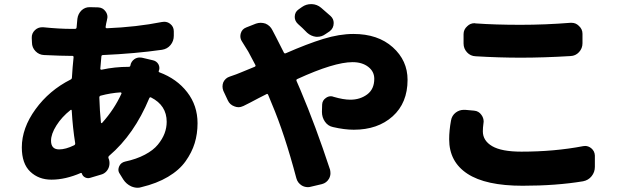

<svg xmlns="http://www.w3.org/2000/svg" viewBox="-20 -846 3040 924"><path d="M465.8 -255.9Q466.8 -253.9 468.8 -253.4Q470.7 -252.9 471.7 -254.9Q530.3 -320.3 564.5 -395.5Q565.4 -397.5 564 -399.4Q562.5 -401.4 559.6 -401.4Q512.7 -398.4 464.8 -385.7Q458 -383.8 458 -377Q460 -311.5 465.8 -255.9ZM264.6 -127Q295.9 -127 335.9 -146.5Q342.8 -149.4 341.8 -157.2Q330.1 -229.5 325.2 -313.5Q325.2 -316.4 323.2 -317.4Q321.3 -318.4 319.3 -316.4Q277.3 -283.2 251.5 -242.2Q225.6 -201.2 225.6 -168.9Q225.6 -127 264.6 -127ZM607.4 -530.3Q610.4 -549.8 627 -561.5Q638.7 -569.3 652.3 -569.3Q657.2 -569.3 663.1 -568.4L716.8 -555.7Q733.4 -551.8 742.2 -537.1Q747.1 -528.3 747.1 -518.6Q747.1 -511.7 744.1 -504.9Q742.2 -500 747.1 -498Q831.1 -466.8 880.9 -402.3Q930.7 -337.9 930.7 -252.9Q930.7 -202.1 917 -157.2Q903.3 -112.3 873 -69.8Q842.8 -27.3 788.6 4.9Q734.4 37.1 660.2 54.7Q651.4 57.6 642.6 57.6Q627 57.6 611.3 50.8Q587.9 40 573.2 17.6L555.7 -10.7Q549.8 -19.5 549.8 -29.3Q549.8 -37.1 553.7 -45.9Q561.5 -63.5 582 -68.4Q636.7 -80.1 677.2 -101.6Q717.8 -123 739.7 -149.9Q761.7 -176.8 772 -204.1Q782.2 -231.4 782.2 -259.8Q782.2 -338.9 707 -377Q701.2 -379.9 698.2 -373Q626 -199.2 505.9 -96.7Q500 -91.8 502 -85Q502.9 -81.1 504.9 -77.1Q508.8 -61.5 505.4 -46.9Q502 -32.2 491.7 -21Q481.4 -9.8 466.8 -5.9L414.1 9.8Q401.4 13.7 389.6 7.8Q377.9 2 374 -10.7Q373 -14.6 369.1 -13.7Q294.9 18.6 227.5 18.6Q166 18.6 125.5 -20Q85 -58.6 85 -136.7Q85 -229.5 150.9 -320.3Q216.8 -411.1 319.3 -462.9Q326.2 -465.8 326.2 -473.6Q329.1 -523.4 334 -569.3Q335 -577.1 328.1 -577.1H319.3Q278.3 -577.1 192.4 -581.1Q168 -582 150.9 -599.6Q133.8 -617.2 133.8 -641.6L132.8 -663.1Q131.8 -685.5 148.4 -701.2Q163.1 -714.8 182.6 -714.8Q185.5 -714.8 188.5 -714.8Q265.6 -707 324.2 -707H340.8Q347.7 -707 348.6 -713.9L351.6 -747.1Q352.5 -751 352.5 -755.9Q355.5 -779.3 372.1 -795.9Q388.7 -811.5 411.1 -811.5Q412.1 -811.5 412.1 -811.5L452.1 -810.5Q474.6 -809.6 487.3 -792Q497.1 -779.3 497.1 -764.6Q497.1 -758.8 495.1 -752.9Q495.1 -752.9 495.1 -752Q495.1 -751 495.1 -751Q490.2 -731.4 488.3 -716.8Q487.3 -714.8 489.3 -712.4Q491.2 -710 494.1 -710Q636.7 -715.8 759.8 -740.2Q764.6 -741.2 770.5 -741.2Q786.1 -741.2 798.8 -731.4Q816.4 -717.8 816.4 -695.3V-673.8Q816.4 -648.4 800.8 -629.4Q785.2 -610.4 759.8 -606.4Q629.9 -587.9 475.6 -581.1Q467.8 -581.1 467.8 -573.2L462.9 -516.6Q461.9 -513.7 464.4 -511.7Q466.8 -509.8 469.7 -510.7Q532.2 -524.4 599.6 -524.4Q606.4 -524.4 607.4 -530.3Z M1571.3 -768.6Q1585.9 -754.9 1585.9 -735.4Q1585.9 -710 1566.4 -695.3L1545.9 -681.6Q1528.3 -668.9 1507.8 -668.9Q1503.9 -668.9 1501 -668.9Q1476.6 -671.9 1458 -688.5Q1434.6 -712.9 1414.1 -730.5Q1398.4 -745.1 1398.4 -764.6Q1398.4 -788.1 1417 -800.8L1433.6 -812.5Q1453.1 -826.2 1477.5 -826.2Q1478.5 -826.2 1480.5 -826.2Q1505.9 -825.2 1525.4 -808.6Q1549.8 -788.1 1571.3 -768.6ZM1144.5 -646.5Q1136.7 -658.2 1136.7 -671.9Q1136.7 -677.7 1138.7 -685.5Q1144.5 -706.1 1165 -713.9L1211.9 -732.4Q1223.6 -736.3 1234.4 -736.3Q1246.1 -736.3 1257.8 -732.4Q1280.3 -722.7 1291 -700.7Q1301.8 -678.7 1307.6 -668.9Q1312.5 -660.2 1345.7 -593.8Q1348.6 -586.9 1355.5 -589.8Q1458 -634.8 1535.6 -658.7Q1613.3 -682.6 1680.7 -682.6Q1798.8 -682.6 1870.1 -618.7Q1941.4 -554.7 1941.4 -461.9Q1941.4 -350.6 1869.6 -286.1Q1797.9 -221.7 1682.6 -221.7Q1637.7 -221.7 1583 -234.4Q1558.6 -239.3 1543.9 -260.3Q1529.3 -281.2 1529.3 -307.6L1530.3 -342.8Q1531.2 -363.3 1548.8 -375Q1559.6 -382.8 1572.3 -382.8Q1579.1 -382.8 1585.9 -379.9Q1632.8 -366.2 1666 -366.2Q1712.9 -366.2 1747.1 -391.6Q1781.2 -417 1781.2 -466.8Q1781.2 -502 1752 -524.4Q1722.7 -546.9 1676.8 -546.9Q1587.9 -546.9 1411.1 -465.8Q1404.3 -462.9 1407.2 -456.1L1425.8 -413.1Q1499 -240.2 1568.4 -29.3Q1570.3 -20.5 1570.3 -11.7Q1570.3 1 1563.5 13.7Q1551.8 34.2 1529.3 40L1475.6 52.7Q1468.8 54.7 1461.9 54.7Q1446.3 54.7 1432.6 46.9Q1412.1 34.2 1406.2 11.7Q1349.6 -202.1 1288.1 -346.7L1270.5 -389.6Q1267.6 -396.5 1261.7 -392.6Q1247.1 -385.7 1224.1 -373.5Q1201.2 -361.3 1183.6 -352.1Q1166 -342.8 1151.4 -335.9Q1139.6 -330.1 1127 -330.1Q1118.2 -330.1 1108.4 -334Q1085.9 -341.8 1076.2 -363.3L1054.7 -409.2Q1050.8 -419.9 1050.8 -429.7Q1050.8 -440.4 1054.7 -450.2Q1064.5 -470.7 1085.9 -477.5Q1121.1 -489.3 1138.7 -497.1Q1163.1 -506.8 1205.1 -524.4Q1211.9 -527.3 1209 -533.2Q1187.5 -575.2 1174.8 -597.7Q1161.1 -621.1 1144.5 -646.5Z M2268.6 -575.2Q2244.1 -576.2 2227.5 -594.2Q2210.9 -612.3 2210.9 -636.7V-681.6Q2210.9 -704.1 2228.5 -719.7Q2243.2 -734.4 2263.7 -734.4Q2266.6 -734.4 2268.6 -733.4Q2362.3 -726.6 2485.4 -726.6Q2603.5 -726.6 2725.6 -736.3Q2727.5 -736.3 2730.5 -736.3Q2751 -736.3 2765.6 -721.7Q2783.2 -706.1 2783.2 -683.6V-637.7Q2783.2 -613.3 2766.6 -595.2Q2750 -577.1 2725.6 -576.2Q2595.7 -568.4 2486.3 -568.4Q2380.9 -568.4 2268.6 -575.2ZM2150.4 -265.6Q2154.3 -290 2173.8 -304.7Q2191.4 -317.4 2211.9 -317.4Q2214.8 -317.4 2218.8 -317.4L2261.7 -313.5Q2284.2 -311.5 2296.9 -293Q2307.6 -278.3 2307.6 -260.7Q2307.6 -256.8 2306.6 -252Q2303.7 -231.4 2303.7 -213.9Q2303.7 -168.9 2348.6 -142.6Q2393.6 -116.2 2489.3 -116.2Q2648.4 -116.2 2786.1 -142.6Q2791 -143.6 2795.9 -143.6Q2811.5 -143.6 2825.2 -132.8Q2841.8 -119.1 2842.8 -97.7V-43Q2842.8 -17.6 2827.1 2Q2811.5 21.5 2786.1 26.4Q2657.2 47.9 2495.1 47.9Q2317.4 47.9 2229.5 -9.8Q2141.6 -67.4 2141.6 -175.8Q2141.6 -217.8 2150.4 -265.6Z"/></svg>

Font: Gen Jyuu Gothic Heavy
Style: Bold
Weight: 900
Designer: [Source Han Sans]
Ryoko NISHIZUKA  (kana & ideographs); Paul D. Hunt (Latin, Greek & Cyrillic); Wenlong ZHANG  (bopomofo
Version: Version 1.002.20150607